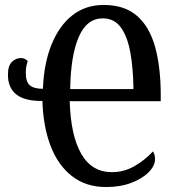

<svg xmlns="http://www.w3.org/2000/svg" viewBox="-20 -744 713 774"><path d="M408 10Q326 10 269.5 -34.5Q213 -79 183.5 -157Q154 -235 151 -337Q12 -335 12 -443Q12 -479 28 -494.5Q44 -510 64 -510Q74 -510 81 -506Q88 -502 92 -498Q88 -487 86 -476Q84 -465 84 -450Q84 -414 100.5 -400Q117 -386 153 -386Q157 -489 188 -565Q219 -641 272 -682.5Q325 -724 398 -724Q482 -724 532.5 -680Q583 -636 605.5 -554Q628 -472 628 -360V-336H261Q265 -198 307.5 -124Q350 -50 431 -50Q480 -50 522.5 -74.5Q565 -99 597 -134Q600 -128 602.5 -121Q605 -114 605 -102Q605 -76 579.5 -50Q554 -24 509.5 -7Q465 10 408 10ZM518 -385Q517 -468 505.5 -532Q494 -596 467.5 -633Q441 -670 394 -670Q330 -670 297.5 -595Q265 -520 263 -385Z"/></svg>

Font: Noto Serif ExtraCondensed Medium
Style: Regular
Weight: 500
Width: 2
Designer: Monotype Design Team
Foundry: Monotype Imaging Inc.
Version: Version 2.015